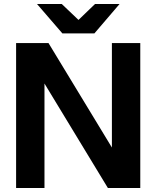

<svg xmlns="http://www.w3.org/2000/svg" viewBox="-20 -934 777 954"><path d="M516 0H677V-720H536V-201L221 -720H60V0H201V-519ZM164 -914 290 -768H449L574 -914H452L370 -835L287 -914Z"/></svg>

Font: Aspekta 650
Style: Regular
Weight: 650
Designer: Ivo Dolenc
Version: Version 2.000